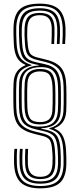

<svg xmlns="http://www.w3.org/2000/svg" viewBox="-20 -825 437 1052"><path d="M200.2 156.2Q159.8 156.2 139.6 137.2Q119.5 118.2 117.8 74.8Q117 61.5 117.2 36.6Q117.5 11.8 118.8 -9.5H134Q132.5 11.8 132.4 36.6Q132.2 61.5 132.8 74.8Q134.8 111.2 151.4 127.5Q168 143.8 200.2 143.8Q233.8 143.8 249.5 127.6Q265.2 111.5 267.5 74.5Q268.5 58.8 268.2 38.5Q268 18.2 265.8 -1.5Q263.2 -42.2 252.4 -58.1Q241.5 -74 209.2 -81.2L166 -92Q106.8 -106.8 81.2 -138.1Q55.8 -169.5 54 -234Q53.5 -250 53.2 -276.5Q53 -303 53.2 -329.4Q53.5 -355.8 54.5 -372Q56.8 -411 73.6 -433.5Q90.5 -456 119.2 -467.2V-470Q85.2 -484.2 71.4 -513.1Q57.5 -542 55.5 -588.8Q54.8 -611 54 -633.2Q53.2 -655.5 54 -673.5Q55.8 -744 89 -774.5Q122.2 -805 198 -805Q268.8 -805 301.9 -774.6Q335 -744.2 338.8 -673Q339.5 -659.8 338.9 -632.1Q338.2 -604.5 336.5 -583.8H321.5Q323.2 -604.8 323.8 -632.2Q324.2 -659.8 323.5 -673Q320.5 -737.2 290.9 -764.8Q261.2 -792.2 198 -792.2Q130.8 -792.2 100.9 -764.6Q71 -737 69 -673.2Q68.5 -655.2 69.1 -633.1Q69.8 -611 70.8 -589Q73.2 -535.2 91.8 -508.6Q110.2 -482 152.2 -469.2V-466Q116.2 -458.2 94.4 -437Q72.5 -415.8 70 -371.8Q68.8 -355.8 68.5 -329.2Q68.2 -302.8 68.5 -276.4Q68.8 -250 69.2 -234Q71 -174.8 94 -146.2Q117 -117.8 170 -104.8L213.5 -94.2Q250.8 -85.8 264.4 -66.4Q278 -47 281 -1.5Q284.5 40 282.8 74.8Q280.5 118.2 261.1 137.2Q241.8 156.2 200.2 156.2ZM200.2 181.5Q145 181.5 117.6 156.8Q90.2 132 87.5 74.8Q86.8 61.5 87 36.5Q87.2 11.5 89 -9.5H104Q102.5 11.5 102.2 36.5Q102 61.5 102.8 74.8Q104.8 125 128.4 147Q152 169 200.2 169Q250.2 169 273.1 147.1Q296 125.2 298 75Q298.5 59.2 298 39Q297.5 18.8 296.2 -1.8Q293.2 -53 277.9 -74.9Q262.5 -96.8 217.8 -106.8L175.5 -116.5Q126.8 -127.5 106.5 -152.8Q86.2 -178 84.5 -234Q84 -250 83.8 -276.4Q83.5 -302.8 83.8 -329.1Q84 -355.5 85.2 -371.5Q90.8 -460.5 192.5 -466V-468.8L175.5 -472Q124.8 -481.5 106.9 -507Q89 -532.5 86 -589Q84.8 -611.2 84.2 -633.4Q83.8 -655.5 84.2 -673.2Q86.2 -730.2 112.6 -755Q139 -779.8 198 -779.8Q253.8 -779.8 279.8 -755Q305.8 -730.2 308.5 -673Q309.2 -659.8 308.8 -632.4Q308.2 -605 306.5 -583.8H291.5Q293 -605 293.5 -632.4Q294 -659.8 293.5 -673Q291.2 -723.2 268.8 -745.1Q246.2 -767 198 -767Q147.5 -767 124.6 -745.1Q101.8 -723.2 99.5 -673Q98.8 -655.2 99.2 -633.4Q99.8 -611.5 101.2 -589.2Q103.8 -538 119.4 -515.5Q135 -493 179.5 -483.5L223.8 -474Q272 -463.5 291.6 -435.8Q311.2 -408 313 -353Q313.5 -337 313.8 -310.6Q314 -284.2 313.8 -257.9Q313.5 -231.5 312.5 -215.2Q309.5 -170 284.2 -147.5Q259 -125 206.5 -122L206.2 -119.5Q243.5 -113.2 265.6 -102.8Q287.8 -92.2 298.2 -69.1Q308.8 -46 311.5 -2Q312.8 18.8 313.2 39.1Q313.8 59.5 313 75.2Q311 132.2 284.8 156.9Q258.5 181.5 200.2 181.5ZM200.2 207Q130 207 95.5 176.5Q61 146 57.2 75Q56.5 61.8 56.8 36.5Q57 11.2 59 -9.5H74Q72 11.2 71.9 36.5Q71.8 61.8 72.5 75Q75.5 139.2 106.4 166.8Q137.2 194.2 200.2 194.2Q266.8 194.2 296.6 166.6Q326.5 139 328.2 75.2Q328.8 59.2 328.2 38.9Q327.8 18.5 326.5 -2Q323.8 -55 307.9 -81.2Q292 -107.5 250.8 -119.2V-122.8Q322.8 -140.2 327.5 -215Q328.5 -231.8 328.9 -258.1Q329.2 -284.5 329 -310.8Q328.8 -337 328.2 -353Q326.5 -413.5 304.8 -442.9Q283 -472.2 229 -485.5L183.8 -496.5Q145.2 -505.5 132 -524.6Q118.8 -543.8 116.5 -589.8Q114.8 -611.2 114.2 -633.1Q113.8 -655 114.8 -672.8Q117 -716.2 136.4 -735.2Q155.8 -754.2 198 -754.2Q238.8 -754.2 257.6 -735.2Q276.5 -716.2 278.5 -672.8Q279 -659.5 278.5 -632.4Q278 -605.2 276.5 -583.8H261.8Q263 -605.2 263.5 -632.4Q264 -659.5 263.5 -672.8Q261.5 -709.2 246 -725.5Q230.5 -741.8 198 -741.8Q164.2 -741.8 148.1 -725.6Q132 -709.5 129.8 -672.5Q128.8 -654.8 128.9 -632.9Q129 -611 131.5 -589.5Q134 -548.5 144.6 -532.6Q155.2 -516.8 188.2 -509.2L232.8 -498.2Q293 -483.2 317.2 -451Q341.5 -418.8 343.2 -353Q343.8 -337 344 -310.8Q344.2 -284.5 344 -258Q343.8 -231.5 342.8 -215Q340.5 -178.2 323.8 -155.5Q307 -132.8 278.5 -122.8V-120Q311.8 -107 325.5 -77.5Q339.2 -48 341.8 -2Q343 18.2 343.5 38.9Q344 59.5 343.5 75.5Q341.8 146 308.2 176.5Q274.8 207 200.2 207ZM188 -131.2Q243 -130 268.5 -150.4Q294 -170.8 297.2 -215.8Q298.2 -232.2 298.6 -258.5Q299 -284.8 298.6 -310.9Q298.2 -337 297.8 -353Q296 -407.2 275.2 -431.8Q254.5 -456.2 211.2 -457.2Q159 -458.5 131.2 -438.4Q103.5 -418.2 100.2 -371.2Q99 -355 98.8 -328.6Q98.5 -302.2 98.8 -276Q99 -249.8 99.5 -234Q101.5 -180.8 121.9 -156.6Q142.2 -132.5 188 -131.2ZM198 -143.2Q151.8 -143.8 134.1 -165.8Q116.5 -187.8 114.8 -234Q114 -249.8 113.8 -275.9Q113.5 -302 113.9 -328.2Q114.2 -354.5 115.5 -371Q118.5 -412.8 140.1 -430Q161.8 -447.2 198 -447.2Q244.8 -447.2 262.6 -424.6Q280.5 -402 282.5 -353Q283.2 -337.5 283.5 -311.2Q283.8 -285 283.5 -258.5Q283.2 -232 282 -216Q279 -176.5 257.9 -159.6Q236.8 -142.8 198 -143.2ZM198 -156.2Q230 -155.8 247 -169.6Q264 -183.5 266.8 -216.2Q268 -232.8 268.5 -259.2Q269 -285.8 268.6 -311.9Q268.2 -338 267.5 -353Q265.2 -395.5 251.2 -414.6Q237.2 -433.8 198 -433.8Q169.5 -433.8 151.5 -419.8Q133.5 -405.8 130.5 -370.8Q129.2 -353.8 128.9 -327.2Q128.5 -300.8 128.9 -274.9Q129.2 -249 130 -234Q131.8 -193.5 145.5 -175Q159.2 -156.5 198 -156.2Z"/></svg>

Font: Big Shoulders Inline Text
Style: Regular
Weight: 400
Designer: Patric King
Foundry: XO Type Co
Version: Version 1.000